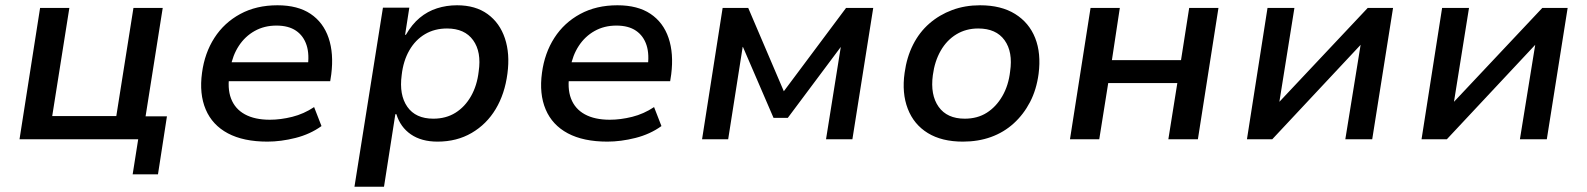

<svg xmlns="http://www.w3.org/2000/svg" viewBox="-20 -528 6018 728"><path d="M483 133 504 0H54L132 -498H243L178 -88H421L486 -498H597L532 -87H613L579 133Z M994 9Q903 9 844 -22.5Q785 -54 760 -113Q735 -172 746 -252Q756 -327 793 -384.5Q830 -442 891 -475Q952 -508 1032 -508Q1109 -508 1157.5 -475.5Q1206 -443 1226 -384Q1246 -325 1236 -246L1232 -220H826L837 -292H1167L1146 -270Q1154 -321 1142.5 -356.5Q1131 -392 1102.5 -411.5Q1074 -431 1028 -431Q982 -431 945.5 -410.5Q909 -390 885.5 -354Q862 -318 854 -272L851 -251Q841 -194 856 -154.5Q871 -115 908.5 -94.5Q946 -74 1003 -74Q1044 -74 1088 -85Q1132 -96 1171 -122L1199 -50Q1156 -19 1100.5 -5Q1045 9 994 9Z M1324 180 1432 -499H1532L1516 -396H1519Q1542 -436 1571.5 -460.5Q1601 -485 1637 -496.5Q1673 -508 1713 -508Q1783 -508 1829 -474.5Q1875 -441 1894.5 -382.5Q1914 -324 1904 -249Q1894 -172 1859.5 -114.5Q1825 -57 1768.5 -24Q1712 9 1639 9Q1578 9 1538 -18.5Q1498 -46 1483 -95H1479L1436 180ZM1623 -78Q1671 -78 1707 -100.5Q1743 -123 1766 -163.5Q1789 -204 1795 -257Q1806 -331 1774 -375.5Q1742 -420 1675 -420Q1628 -420 1591.5 -398.5Q1555 -377 1532 -337Q1509 -297 1503 -243Q1493 -168 1524.5 -123Q1556 -78 1623 -78Z M2283 9Q2192 9 2133 -22.5Q2074 -54 2049 -113Q2024 -172 2035 -252Q2045 -327 2082 -384.5Q2119 -442 2180 -475Q2241 -508 2321 -508Q2398 -508 2446.5 -475.5Q2495 -443 2515 -384Q2535 -325 2525 -246L2521 -220H2115L2126 -292H2456L2435 -270Q2443 -321 2431.5 -356.5Q2420 -392 2391.5 -411.5Q2363 -431 2317 -431Q2271 -431 2234.5 -410.5Q2198 -390 2174.5 -354Q2151 -318 2143 -272L2140 -251Q2130 -194 2145 -154.5Q2160 -115 2197.5 -94.5Q2235 -74 2292 -74Q2333 -74 2377 -85Q2421 -96 2460 -122L2488 -50Q2445 -19 2389.5 -5Q2334 9 2283 9Z M2642 0 2720 -498H2817L2952 -182L3188 -498H3291L3212 0H3112L3168 -350L2967 -81H2913L2797 -350H2796L2741 0Z M3631 9Q3551 9 3498 -23.5Q3445 -56 3422 -115.5Q3399 -175 3410 -252Q3418 -311 3442 -358.5Q3466 -406 3504 -439Q3542 -472 3590.5 -490Q3639 -508 3696 -508Q3776 -508 3829 -475Q3882 -442 3905 -384Q3928 -326 3918 -248Q3910 -188 3885.5 -141Q3861 -94 3823.5 -60Q3786 -26 3737.5 -8.5Q3689 9 3631 9ZM3638 -78Q3686 -78 3721.5 -100.5Q3757 -123 3780.5 -163.5Q3804 -204 3810 -257Q3821 -331 3789 -375.5Q3757 -420 3689 -420Q3643 -420 3606.5 -398Q3570 -376 3547 -336Q3524 -296 3517 -243Q3507 -168 3539 -123Q3571 -78 3638 -78Z M4037 0 4115 -498H4226L4196 -300H4458L4489 -498H4600L4522 0H4410L4444 -213H4182L4148 0Z M4708 0 4786 -498H4888L4831 -142L5166 -498H5262L5183 0H5081L5139 -358L4804 0Z M5370 0 5448 -498H5550L5493 -142L5828 -498H5924L5845 0H5743L5801 -358L5466 0Z"/></svg>

Font: Nunito Sans 7pt SemiBold
Style: Italic
Weight: 600
Italic angle: -9°
Designer: Vernon Adams
Foundry: Vernon Adams
Version: Version 3.101;gftools[0.9.27]